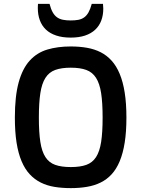

<svg xmlns="http://www.w3.org/2000/svg" viewBox="-20 -949 724 984"><path d="M342.8 15.1Q297.9 15.1 259.3 8.8Q220.7 2.4 189 -13.4Q157.2 -29.3 132.6 -55.7Q107.9 -82 90.8 -122.3Q73.7 -162.6 64.9 -217.8Q56.2 -272.9 56.2 -346.2Q56.2 -456.1 75.7 -526.9Q95.2 -597.7 132.3 -638.4Q169.4 -679.2 222.7 -695.1Q275.9 -710.9 342.8 -710.9Q387.2 -710.9 425.8 -704.1Q464.4 -697.3 496.1 -681.2Q527.8 -665 552.2 -637.9Q576.7 -610.8 593.5 -570.3Q610.4 -529.8 619.1 -474.4Q627.9 -418.9 627.9 -346.2Q627.9 -273.4 619.1 -218.3Q610.4 -163.1 593.5 -122.8Q576.7 -82.5 552.2 -55.9Q527.8 -29.3 496.1 -13.7Q464.4 2 425.8 8.5Q387.2 15.1 342.8 15.1ZM342.8 -92.8Q390.6 -92.8 422.1 -104Q453.6 -115.2 472.2 -143.8Q490.7 -172.4 498.3 -221.4Q505.9 -270.5 505.9 -346.2Q505.9 -422.4 498.3 -471.7Q490.7 -521 472.2 -550Q453.6 -579.1 422.1 -590.6Q390.6 -602.1 342.8 -602.1Q294.9 -602.1 263.2 -590.6Q231.4 -579.1 212.9 -550Q194.3 -521 186.8 -471.7Q179.2 -422.4 179.2 -346.2Q179.2 -270.5 186.8 -221.4Q194.3 -172.4 212.9 -143.8Q231.4 -115.2 263.2 -104Q294.9 -92.8 342.8 -92.8ZM342.3 -756.3Q299.3 -756.3 267.6 -767.1Q235.8 -777.8 215.1 -797.6Q194.3 -817.4 184.1 -845.5Q173.8 -873.5 173.8 -907.7Q173.8 -913.1 174.1 -918.5Q174.3 -923.8 174.8 -929.2H233.9Q240.7 -902.8 250 -886.2Q259.3 -869.6 272.2 -860.4Q285.2 -851.1 302.5 -847.7Q319.8 -844.2 342.3 -844.2Q364.7 -844.2 381.6 -847.4Q398.4 -850.6 411.4 -859.9Q424.3 -869.1 433.6 -885.7Q442.9 -902.3 450.2 -929.2H507.8Q509.3 -916.5 509.3 -904.8Q509.3 -871.1 499 -843.8Q488.8 -816.4 468 -796.9Q447.3 -777.3 416 -766.8Q384.8 -756.3 342.3 -756.3Z"/></svg>

Font: Doppio One
Style: Regular
Weight: 400
Designer: Szymon Celej
Foundry: Szymon Celej
Version: Version 1.002